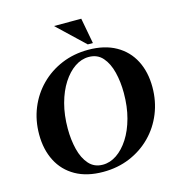

<svg xmlns="http://www.w3.org/2000/svg" viewBox="-124 -969 1012 1087"><g transform="rotate(-15 382.0 -425.0)"><path d="M443 -680Q538 -680 604.5 -642.5Q671 -605 705.5 -538Q740 -471 740 -382Q740 -300 711 -228.5Q682 -157 629 -103.5Q576 -50 504.5 -20Q433 10 348 10Q253 10 186.5 -27.5Q120 -65 85.5 -132.5Q51 -200 51 -288Q51 -371 80 -442Q109 -513 162 -566.5Q215 -620 286.5 -650Q358 -680 443 -680ZM356 -30Q399 -30 438 -56.5Q477 -83 508 -131Q539 -179 557 -245.5Q575 -312 575 -392Q575 -457 561 -513.5Q547 -570 516.5 -605Q486 -640 435 -640Q392 -640 353 -613.5Q314 -587 283 -539Q252 -491 234 -424.5Q216 -358 216 -278Q216 -213 230 -156.5Q244 -100 275 -65Q306 -30 356 -30ZM291 -860H451L479 -710H449Z"/></g></svg>

Font: Brygada 1918
Style: Bold Italic
Weight: 700
Italic angle: -8°
Designer: Mateusz Machalski | Borys Kosmynka | Przemek Hoffer
Foundry: NIEPODLEGLA 2018
Version: Version 3.006